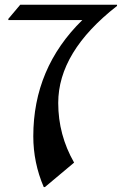

<svg xmlns="http://www.w3.org/2000/svg" viewBox="-20 -757 508 797"><path d="M166.5 19.5H161.6Q118.2 -81.5 118.2 -191.4Q118.2 -474.6 321.8 -673.8H14.6V-678.7L64 -737.3H465.8V-732.4Q221.7 -542 221.7 -329.6Q221.7 -197.3 287.6 -82Z"/></svg>

Font: Gothica
Style: Book
Weight: 400
Designer: Wojciech Kalinowski "wmk69" (wmk69@o2.pl)
Foundry: Wojciech Kalinowski "wmk69" (wmk69@o2.pl)
Version: Version 2.1.0; 2021-05-14